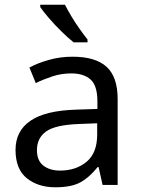

<svg xmlns="http://www.w3.org/2000/svg" viewBox="-20 -879 601 816"><path d="M288 -638Q386 -638 433 -595Q480 -552 480 -458V-93H416L399 -169H395Q360 -125 321.5 -104Q283 -83 215 -83Q142 -83 94 -121.5Q46 -160 46 -242Q46 -322 109 -365.5Q172 -409 303 -413L394 -416V-448Q394 -515 365 -541Q336 -567 283 -567Q241 -567 203 -554.5Q165 -542 132 -526L105 -592Q140 -611 188 -624.5Q236 -638 288 -638ZM314 -352Q214 -348 175.5 -320Q137 -292 137 -241Q137 -196 164.5 -175Q192 -154 235 -154Q303 -154 348 -191.5Q393 -229 393 -307V-355ZM256 -859Q267 -837 283.5 -809.5Q300 -782 318.5 -756Q337 -730 352 -711V-699H293Q270 -717 241 -745.5Q212 -774 187.5 -802.5Q163 -831 151 -849V-859Z"/></svg>

Font: Noto Sans Kannada UI
Style: Regular
Weight: 400
Designer: Jelle Bosma - Monotype Design Team
Foundry: Monotype Imaging Inc.
Version: Version 2.005; ttfautohint (v1.8.4.7-5d5b)